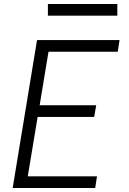

<svg xmlns="http://www.w3.org/2000/svg" viewBox="-20 -934 640 954"><path d="M43 0 164 -735H574L565 -677H221L177 -411H458L448 -353H167L118 -58H462L453 0ZM218 -856V-914H563V-856Z"/></svg>

Font: Iosevka Aile Light
Style: Italic
Weight: 300
Italic angle: -9°
Designer: Belleve Invis
Foundry: Belleve Invis
Version: Version 31.1.0; ttfautohint (v1.8.4)